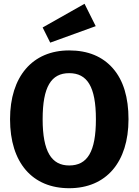

<svg xmlns="http://www.w3.org/2000/svg" viewBox="-20 -976 731 1013"><path d="M205 -831 245 -751 485 -838 426 -956ZM345 -710C151 -710 33 -572 33 -347C33 -117 151 17 345 17C540 17 658 -120 658 -347C658 -462 631 -552 576 -615C521 -678 444 -710 345 -710ZM345 -590C440 -590 486 -519 486 -347C486 -175 441 -103 345 -103C252 -103 205 -176 205 -347C205 -518 250 -590 345 -590Z"/></svg>

Font: Fira Sans
Style: Bold
Weight: 700
Designer: Carrois Corporate & Edenspiekermann AG
Foundry: Carrois Corporate GbR & Edenspiekermann AG
Version: Version 4.203